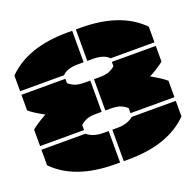

<svg xmlns="http://www.w3.org/2000/svg" viewBox="-126 -843 1006 986"><g transform="rotate(-20 377.0 -350.0)"><path d="M367.2 -710V-538.1H337.9Q274.9 -538.1 250 -509.8H9.8V-595.2Q122.1 -710 342.8 -710ZM9.8 -105V-189.9H250Q283.7 -162.1 337.9 -162.1H367.2V9.8H342.8Q122.1 9.8 9.8 -105ZM9.8 -210V-299.8Q37.1 -323.2 90.8 -353Q38.6 -380.4 9.8 -404.8V-490.2H250V-466.8Q265.6 -452.6 284.7 -445.3Q303.7 -438 337.9 -438H367.2V-267.1H337.9Q303.7 -267.1 284.9 -259.5Q266.1 -252 250 -237.8V-210ZM387.2 9.8V-162.1H416Q470.2 -162.1 503.9 -189.9H744.1V-105Q631.8 9.8 411.1 9.8ZM387.2 -267.1V-438H416Q450.2 -438 469.2 -445.3Q488.3 -452.6 503.9 -466.8V-490.2H744.1V-404.8Q715.3 -380.4 663.1 -353Q716.8 -323.2 744.1 -299.8V-210H503.9V-237.8Q487.8 -252 469 -259.5Q450.2 -267.1 416 -267.1ZM387.2 -538.1V-710H411.1Q631.8 -710 744.1 -595.2V-509.8H503.9Q479 -538.1 416 -538.1Z"/></g></svg>

Font: Nastup Basic
Style: Regular
Weight: 400
Designer: Maksym Kobuzan
Foundry: Zakznak
Version: Version 1.020;FEAKit 1.0